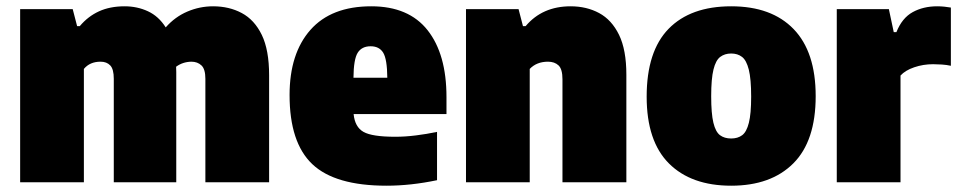

<svg xmlns="http://www.w3.org/2000/svg" viewBox="-20 -579 3046 610"><path d="M44 0V-550H211L225 -496H233.5Q259.5 -527 294.5 -543Q329.5 -559 376 -559Q416 -559 450 -543.2Q484 -527.5 506.5 -492Q536 -525.5 575.2 -542.2Q614.5 -559 657 -559Q708 -559 748.2 -537.5Q788.5 -516 811.8 -468Q835 -420 835 -340V0H632.5V-328.5Q632.5 -359.5 620 -371.2Q607.5 -383 588 -383Q560.5 -382.5 539.5 -367Q540 -358.5 540 -350V0H341.5V-328.5Q341.5 -359.5 330.2 -371.2Q319 -383 299.5 -383Q265.5 -383 246.5 -360V0Z M1208 11Q1044.5 11 972.2 -57.5Q900 -126 900 -277Q900 -409 966.2 -484Q1032.5 -559 1159.5 -559Q1278.5 -559 1338.5 -483Q1398.5 -407 1398.5 -270.5V-216.5H1103.5Q1107.5 -175.5 1134.8 -160Q1162 -144.5 1236 -144.5Q1267.5 -144.5 1301.5 -148.8Q1335.5 -153 1368.5 -160V-6.5Q1285 11 1208 11ZM1157.5 -432Q1129.5 -432 1116.5 -411.5Q1103.5 -391 1103 -332H1210.5Q1210 -391 1197.5 -411.5Q1185 -432 1157.5 -432Z M1460.5 0V-550H1627.5L1641.5 -496H1650Q1703 -559 1793 -559Q1843.5 -559 1883.5 -537.5Q1923.5 -516 1946.8 -468.2Q1970 -420.5 1970 -341.5V0H1767V-327Q1767 -359.5 1754.5 -371.2Q1742 -383 1721 -383Q1685 -383 1663 -360V0Z M2303 11Q2176 11 2105.2 -59.8Q2034.5 -130.5 2034.5 -272Q2034.5 -416 2104.2 -487.5Q2174 -559 2303 -559Q2431.5 -559 2501.5 -486.5Q2571.5 -414 2571.5 -273.5Q2571.5 -131 2500.5 -60Q2429.5 11 2303 11ZM2303 -139Q2324 -139 2338 -149.5Q2352 -160 2359.2 -188.8Q2366.5 -217.5 2366.5 -272Q2366.5 -328 2359 -357.8Q2351.5 -387.5 2337.5 -398.2Q2323.5 -409 2303 -409Q2282.5 -409 2268.2 -398.2Q2254 -387.5 2246.8 -358.2Q2239.5 -329 2239.5 -273.5Q2239.5 -218 2246.5 -189Q2253.5 -160 2267.5 -149.5Q2281.5 -139 2303 -139Z M2638.5 0V-550H2804L2819.5 -477H2828Q2846 -522 2879.8 -540.5Q2913.5 -559 2957.5 -559Q2969 -559 2980.5 -557.8Q2992 -556.5 3001 -555V-370Q2987.5 -373 2972.2 -374Q2957 -375 2944.5 -375Q2913 -375 2884.5 -365.2Q2856 -355.5 2841 -339V0Z"/></svg>

Font: Encode Sans SemiCondensed SemiCondensed Black
Style: Regular
Weight: 900
Width: 4
Designer: Multiple Designers
Foundry: Impallari Type
Version: Version 3.000; ttfautohint (v1.8.3) -l 8 -r 50 -G 200 -x 14 